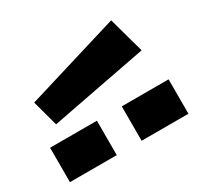

<svg xmlns="http://www.w3.org/2000/svg" viewBox="-84 -1092 539 522"><g transform="rotate(-30 186.0 -830.5)"><path d="M0 -668V-776H147V-668ZM225 -668V-776H372V-668ZM46 -823 24 -904 317 -993 348 -881Z"/></g></svg>

Font: Ruda SemiBold
Style: Bold
Weight: 900
Designer: Mariela Monsalve and Angelina Sanchez
Foundry: Mariela Monsalve and Angelina Sanchez
Version: Version 2.000